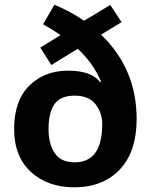

<svg xmlns="http://www.w3.org/2000/svg" viewBox="-20 -785 640 815"><path d="M295 10Q417 10 488.5 -65.5Q560 -141 560 -280Q560 -493 409 -638L496 -691L448 -764L337 -697Q280 -736 211 -765L163 -682Q205 -658 237 -636L151 -583L198 -509L310 -578Q342 -548 367 -513.5Q392 -479 409 -438L405 -436Q369 -485 269 -485Q168 -485 104 -421Q40 -357 40 -238Q40 -120 111.5 -55Q183 10 295 10ZM186 -237Q186 -308 211.5 -343.5Q237 -379 297 -379Q357 -379 385.5 -342.5Q414 -306 414 -259Q414 -96 297 -96Q238 -96 212 -135.5Q186 -175 186 -237Z"/></svg>

Font: Noto Sans Mono UI
Style: Bold
Weight: 700
Designer: Monotype Design team
Foundry: Monotype Imaging Inc.
Version: 1.000